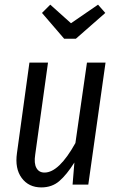

<svg xmlns="http://www.w3.org/2000/svg" viewBox="-20 -796 512 828"><path d="M402.8 -775.9 434.1 -740.2 307.1 -628.9H256.8L161.1 -740.2L196.8 -775.9L286.1 -695.8ZM158.2 12.2Q103.5 12.2 73.5 -28.6Q43.5 -69.3 53.2 -136.2L106.9 -525.9H187L131.8 -128.9Q126 -91.8 137 -71.8Q147.9 -51.8 171.9 -51.8Q234.4 -51.8 305.2 -179.2L355 -525.9H435.1L360.8 0H293L300.8 -95.2Q267.6 -42.5 235.8 -15.1Q204.1 12.2 158.2 12.2Z"/></svg>

Font: Fira Sans Compressed Book
Style: Italic
Weight: 350
Width: 3
Italic angle: -8°
Designer: Carrois Corporate & Edenspiekermann AG
Foundry: Carrois Corporate GbR & Edenspiekermann AG
Version: Version 4.203;PS 004.203;hotconv 1.0.88;makeotf.lib2.5.64775